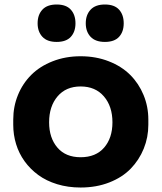

<svg xmlns="http://www.w3.org/2000/svg" viewBox="-20 -818 721 857"><path d="M147.9 -713.9Q147.9 -752 169.2 -774.9Q190.4 -797.9 232.9 -797.9Q275.4 -797.9 296.1 -774.9Q316.9 -752 316.9 -713.9Q316.9 -676.3 296.1 -653.6Q275.4 -630.9 232.9 -630.9Q190.4 -630.9 169.2 -653.8Q147.9 -676.8 147.9 -713.9ZM362.8 -713.9Q362.8 -751.5 384.3 -774.7Q405.8 -797.9 448.2 -797.9Q490.7 -797.9 511.5 -774.9Q532.2 -752 532.2 -713.9Q532.2 -676.3 511.5 -653.6Q490.7 -630.9 448.2 -630.9Q405.8 -630.9 384.3 -653.8Q362.8 -676.8 362.8 -713.9ZM339.8 19Q283.7 19 235.1 4.2Q186.5 -10.7 150.9 -36.9Q115.2 -63 89.8 -98.1Q64.5 -133.3 51.8 -174.8Q39.1 -216.3 39.1 -261.2V-284.2Q39.1 -342.3 60.1 -393.8Q81.1 -445.3 119.4 -483.6Q157.7 -522 214.8 -544.4Q272 -566.9 339.8 -566.9Q408.2 -566.9 465.6 -544.4Q522.9 -522 561.3 -483.6Q599.6 -445.3 620.8 -393.8Q642.1 -342.3 642.1 -284.2V-261.2Q642.1 -205.1 621.6 -154.5Q601.1 -104 563.5 -65.2Q525.9 -26.4 468 -3.7Q410.2 19 339.8 19ZM339.8 -116.2Q407.7 -116.2 444.8 -159.2Q481.9 -202.1 481.9 -272Q481.9 -343.3 443.8 -387.7Q405.8 -432.1 339.8 -432.1Q274.4 -432.1 236.8 -387.7Q199.2 -343.3 199.2 -272Q199.2 -202.6 236.1 -159.4Q272.9 -116.2 339.8 -116.2Z"/></svg>

Font: Sora
Style: Bold
Weight: 700
Designer: Jonathan Barnbrook, Julián Moncada
Foundry: Barnbrook Fonts
Version: Version 2.000